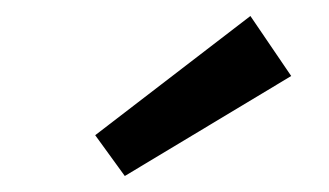

<svg xmlns="http://www.w3.org/2000/svg" viewBox="-20 -835 411 240"><path d="M136 -615 99 -666 293 -815 344 -740Z"/></svg>

Font: Bitter Medium
Style: Italic
Weight: 500
Italic angle: -9°
Designer: Sol Matas, and Bitter project Authors
Foundry: Sol Matas
Version: Version 2.001